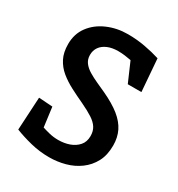

<svg xmlns="http://www.w3.org/2000/svg" viewBox="-167 -802 850 915"><g transform="rotate(30 258.0 -344.0)"><path d="M238 4Q185 4 135 -8.5Q85 -21 45 -37L55 -218L131 -213L145 -106Q160 -101 184 -95Q208 -89 234 -89Q267 -89 295 -99Q323 -109 341 -129.5Q359 -150 359 -182Q359 -209 347 -228Q335 -247 310.5 -263Q286 -279 246 -298Q207 -316 171.5 -334.5Q136 -353 108 -376Q80 -399 63.5 -431Q47 -463 47 -509Q47 -565 77.5 -606Q108 -647 159.5 -669.5Q211 -692 271 -692Q320 -692 366 -683.5Q412 -675 450 -663L464 -485H389L343 -591Q328 -594 309 -596.5Q290 -599 272 -599Q238 -599 213.5 -588.5Q189 -578 176 -559.5Q163 -541 163 -516Q163 -492 176 -474.5Q189 -457 211.5 -443.5Q234 -430 259.5 -418.5Q285 -407 309 -396Q369 -368 405 -339Q441 -310 458 -275.5Q475 -241 475 -197Q475 -144 455 -106.5Q435 -69 401 -44Q367 -19 324.5 -7.5Q282 4 238 4Z"/></g></svg>

Font: Kreon Light Medium
Style: Regular
Weight: 500
Version: Version 2.002